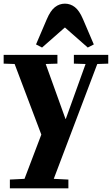

<svg xmlns="http://www.w3.org/2000/svg" viewBox="-20 -830 612 1050"><path d="M274 148 354 152V200H34V152L114 148L206 -94L60 -480L0 -482V-530H294V-482L230 -480L338 -180H340L448 -480L384 -482V-530H572V-482L512 -480ZM335 -810Q365 -810 389.5 -791Q414 -772 434 -725L493 -587L460 -570L336 -679H334L210 -570L177 -587L236 -725Q256 -772 280.5 -791Q305 -810 335 -810Z"/></svg>

Font: Minipax
Style: Bold
Weight: 700
Designer: Raphaël Ronot, Igor Stepanchenko (Cyrillic)
Foundry: steppetype
Version: Version 1.002